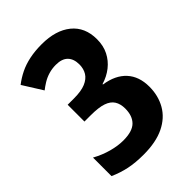

<svg xmlns="http://www.w3.org/2000/svg" viewBox="-213 -826 938 938"><g transform="rotate(-45 256.5 -357.0)"><path d="M456 -550Q456 -505 438.5 -470.5Q421 -436 390.5 -412Q360 -388 320 -376V-373Q394 -362 433.5 -319Q473 -276 473 -205Q473 -143 445 -94Q417 -45 360.5 -17.5Q304 10 218 10Q162 10 119 1Q76 -8 33 -27V-155Q75 -132 117.5 -120.5Q160 -109 197 -109Q260 -109 287 -136Q314 -163 314 -213Q314 -245 300.5 -266.5Q287 -288 256.5 -298.5Q226 -309 171 -309H128V-425H172Q222 -425 251.5 -437.5Q281 -450 294.5 -472Q308 -494 308 -524Q308 -562 287.5 -583Q267 -604 225 -604Q199 -604 175.5 -597Q152 -590 132.5 -578Q113 -566 98 -554L34 -656Q61 -677 92.5 -692.5Q124 -708 162.5 -716Q201 -724 247 -724Q344 -724 400 -678.5Q456 -633 456 -550Z"/></g></svg>

Font: Noto Sans Display SemiCondensed
Style: Regular
Weight: 400
Width: 4
Version: Version 2.003